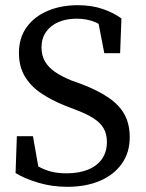

<svg xmlns="http://www.w3.org/2000/svg" viewBox="-20 -705 563 740"><path d="M239 15Q180 15 127 -1Q74 -17 40 -38L45 -180H107L134 -27L69 -51V-101Q99 -80 124 -65.5Q149 -51 175.5 -44Q202 -37 237 -37Q285 -37 320 -51.5Q355 -66 373.5 -93Q392 -120 392 -157Q392 -189 379 -211Q366 -233 339 -250Q312 -267 269 -283L230 -298Q178 -319 138 -346Q98 -373 75.5 -411Q53 -449 53 -501Q53 -559 82.5 -600Q112 -641 163.5 -663Q215 -685 280 -685Q333 -685 375.5 -670.5Q418 -656 448 -634L443 -500H382L353 -650L418 -623V-571Q382 -604 349.5 -618.5Q317 -633 275 -633Q236 -633 205.5 -620Q175 -607 157.5 -582Q140 -557 140 -522Q140 -491 153.5 -468Q167 -445 192.5 -427.5Q218 -410 255 -395L294 -381Q359 -356 400 -327.5Q441 -299 460.5 -262.5Q480 -226 480 -176Q480 -117 449.5 -74Q419 -31 365 -8Q311 15 239 15Z"/></svg>

Font: Source Serif 4 18pt
Style: Regular
Weight: 400
Designer: Frank Grießhammer
Foundry: Adobe Systems Incorporated
Version: Version 4.004;hotconv 1.0.116;makeotfexe 2.5.65601